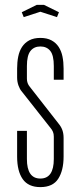

<svg xmlns="http://www.w3.org/2000/svg" viewBox="-20 -755 330 785"><path d="M90 -220V-105Q90 -25 145 -25Q200 -25 200 -105V-196Q200 -208 196.5 -216Q193 -224 188 -230L69 -381Q61 -390 55.5 -405.5Q50 -421 50 -438V-475Q50 -501 54.5 -523.5Q59 -546 70 -563Q81 -580 99.5 -590Q118 -600 145 -600Q172 -600 190.5 -590Q209 -580 220 -563Q231 -546 235.5 -523.5Q240 -501 240 -475V-429H200V-485Q200 -529 185.5 -547Q171 -565 145 -565Q119 -565 104.5 -546.5Q90 -528 90 -485V-433Q90 -414 102 -400L220 -249Q230 -237 235 -223Q240 -209 240 -191V-115Q240 -58 218 -24Q196 10 145 10Q96 10 73 -22.5Q50 -55 50 -115V-220ZM130 -735H160L221 -705L213 -685L145 -707L77 -685L69 -705Z"/></svg>

Font: Exetegue Light
Style: Regular
Weight: 300
Designer: Fábio Duarte Martins
Foundry: Fábio Duarte Martins
Version: Version 0.001